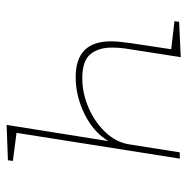

<svg xmlns="http://www.w3.org/2000/svg" viewBox="-13 -552 567 581"><g transform="rotate(90 270.5 -261.5)"><path d="M382 -28 467 -17 465 -2 358 2 407 -306Q380 -261 325.5 -234Q271 -207 213 -207Q105 -207 105 -314Q105 -333 110 -370L129 -496L44 -506L46 -520L153 -525L129 -371Q124 -343 124 -316Q124 -276 144 -251.5Q164 -227 217 -227Q262 -227 306 -246Q350 -265 380.5 -297.5Q411 -330 417 -370L441 -522H460Z"/></g></svg>

Font: Bitter Pro Thin
Style: Italic
Weight: 250
Italic angle: -9°
Designer: Sol Matas, and Bitter project Authors
Foundry: Sol Matas
Version: Version 1.010